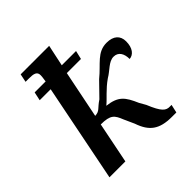

<svg xmlns="http://www.w3.org/2000/svg" viewBox="-201 -914 1076 1076"><g transform="rotate(-45 336.5 -376.0)"><path d="M601 -41H591C556 -39 536 -56 501 -141L480 -178C447 -254 424 -286 339 -296C371 -322 402 -363 454 -399C494 -422 523 -462 562 -462C599 -462 617 -432 617 -389C648 -391 673 -420 673 -473C673 -518 644 -545 590 -545C514 -545 485 -486 416 -430L337 -349C293 -320 293 -302 255 -300L312 -582H424L436 -633H323L350 -760H124L114 -711H139C177 -711 201 -707 200 -676C200 -661 194 -633 195 -633H108L97 -582H184L68 0H194L243 -244C320 -244 333 -224 353 -174L381 -112C410 -27 456 8 555 8H590Z"/></g></svg>

Font: Noto Serif Semi
Style: Italic
Weight: 600
Italic angle: -12°
Designer: Monotype Design Team
Foundry: Monotype Imaging Inc.
Version: Version 1.901